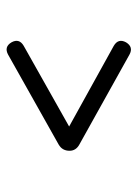

<svg xmlns="http://www.w3.org/2000/svg" viewBox="68 -634 440 617"><g transform="rotate(90 288.5 -325.0)"><path d="M115.5 -141.5Q102 -166 126.5 -180.5L403.5 -336.5V-317L127 -470Q102 -484.5 115.5 -509.5Q130.5 -534 155 -520.5L444 -359.5Q464 -348.5 464 -328Q464 -304.5 444 -293L155 -130.5Q130 -117 115.5 -141.5Z"/></g></svg>

Font: Jura Light Medium
Style: Regular
Weight: 500
Version: Version 5.106